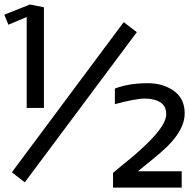

<svg xmlns="http://www.w3.org/2000/svg" viewBox="-44 -767 864 871"><path d="M582 9.8H780.3V84H468.8V17.1Q477.1 9.8 503.2 -11.5Q529.3 -32.7 553.5 -52.7Q577.6 -72.8 607.4 -100.6Q637.2 -128.4 658.7 -152.8Q710 -210.9 710 -248.8Q710 -286.6 682.9 -303.2Q655.8 -319.8 613 -319.8Q570.3 -319.8 477.1 -294.4V-365.2Q541 -389.6 626.5 -389.6Q693.8 -389.6 742.2 -356.4Q793.9 -321.3 793.9 -252.4Q793.9 -180.7 714.8 -102.5Q688.5 -76.7 641.1 -38.3Q593.8 0 582 9.8ZM9.8 14.6 517.1 -666.5 576.7 -621.1 68.4 60.1ZM77.1 -277.3V-689.9L-5.9 -654.8L-24.4 -700.2L91.8 -746.6L155.3 -733.9V-277.3Z"/></svg>

Font: Dhyana
Style: Regular
Weight: 400
Foundry: Vernon Adams
Version: Version 1.002; ttfautohint (v0.8.51-6076)